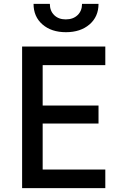

<svg xmlns="http://www.w3.org/2000/svg" viewBox="-20 -970 640 990"><path d="M94 0V-730H523V-634H200V-426H488V-333H200V-96H523V0ZM320 -804Q245 -804 199 -844Q153 -884 153 -950H237Q237 -914 259.5 -892Q282 -870 319 -870Q357 -870 380 -892Q403 -914 403 -950H488Q488 -884 441.5 -844Q395 -804 320 -804Z"/></svg>

Font: Tiny SemiBold
Style: Regular
Weight: 600
Designer: Philipp Nurullin, Konstantin Bulenkov
Foundry: JetBrains
Version: Version 2.251; ttfautohint (v1.8.4.7-5d5b)